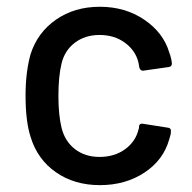

<svg xmlns="http://www.w3.org/2000/svg" viewBox="-20 -537 566 565"><path d="M69.8 -134.8Q55.2 -180.7 55.2 -255.9Q55.2 -324.2 69.8 -377Q90.3 -441.4 144.8 -479.2Q199.2 -517.1 273.9 -517.1Q348.1 -517.1 404.3 -479.2Q460.4 -441.4 478 -382.8Q484.9 -363.8 485.8 -350.1Q485.8 -341.3 477.1 -339.8L401.9 -329.1H399.9Q393.1 -329.1 390.1 -337.9L387.2 -354Q378.4 -388.7 347.4 -411.4Q316.4 -434.1 272.9 -434.1Q230.5 -434.1 200.4 -411.4Q170.4 -388.7 161.1 -350.1Q151.9 -312 151.9 -254.9Q151.9 -199.2 161.1 -161.1Q170.9 -121.1 200.7 -98.1Q230.5 -75.2 272.9 -75.2Q316.9 -75.2 348.4 -98.1Q379.9 -121.1 388.2 -158.2Q389.2 -159.2 389.2 -161.1Q388.2 -162.1 389.2 -163.1V-167Q392.1 -174.3 399.9 -172.9L475.1 -161.1Q482.9 -159.7 482.9 -152.8V-148.9Q482.9 -141.6 478 -127Q460.9 -65.9 405 -29.1Q349.1 7.8 273.9 7.8Q198.7 7.8 144.3 -30.3Q89.8 -68.4 69.8 -134.8Z"/></svg>

Font: Gruenseis Font Medium
Style: Regular
Weight: 500
Designer: Jeremy Tribby
Foundry: Tribby Type
Version: Version 1.408;Glyphs 3.1.2 (3151)